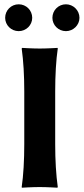

<svg xmlns="http://www.w3.org/2000/svg" viewBox="-20 -871 390 894"><path d="M93 -445V-200C93 -125 89 -54 81 0L82 3C82 3 130 0 165 0C199 0 247 3 247 3L249 0C241 -57 237 -125 237 -200V-445C237 -520 241 -592 249 -645L248 -648C248 -648 200 -645 165 -645C131 -645 83 -648 83 -648L81 -645C89 -588 93 -520 93 -445ZM4 -788C4 -754 32 -726 67 -726C102 -726 130 -754 130 -788C130 -823 102 -851 67 -851C32 -851 4 -823 4 -788ZM224 -788C224 -754 252 -726 287 -726C321 -726 350 -754 350 -788C350 -823 321 -851 287 -851C252 -851 224 -823 224 -788Z"/></svg>

Font: Libertinus Sans
Style: Bold
Weight: 700
Designer: Philipp H. Poll, Khaled Hosny
Foundry: Caleb Maclennan
Version: Version 7.050;RELEASE